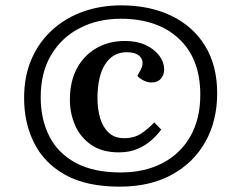

<svg xmlns="http://www.w3.org/2000/svg" viewBox="-20 -685 894 717"><path d="M427 12Q303 12 224.5 -31.5Q146 -75 108 -150Q70 -225 70 -319Q70 -401 98 -465Q126 -529 176 -574Q226 -619 291.5 -642Q357 -665 432 -665Q539 -665 620 -626Q701 -587 746 -513.5Q791 -440 791 -337Q791 -234 747 -155.5Q703 -77 621.5 -32.5Q540 12 427 12ZM431 -41Q520 -41 587 -76Q654 -111 691 -176Q728 -241 728 -331Q728 -466 648 -540.5Q568 -615 431 -615Q346 -615 278.5 -580.5Q211 -546 171.5 -480.5Q132 -415 132 -322Q132 -240 164 -176.5Q196 -113 262.5 -77Q329 -41 431 -41ZM424 -116Q362 -116 321.5 -143.5Q281 -171 261 -216Q241 -261 241 -313Q241 -381 267.5 -430Q294 -479 340.5 -505.5Q387 -532 447 -532Q491 -532 523.5 -517Q556 -502 574.5 -477.5Q593 -453 593 -425Q593 -406 581 -391.5Q569 -377 546 -377Q530 -377 515 -385Q500 -393 493 -402L504 -422Q520 -451 505.5 -470.5Q491 -490 453 -490Q402 -490 373 -445.5Q344 -401 344 -317Q344 -278 354 -244Q364 -210 386 -189.5Q408 -169 444 -169Q481 -169 507.5 -186.5Q534 -204 556 -228L582 -201Q569 -183 548 -163.5Q527 -144 496 -130Q465 -116 424 -116Z"/></svg>

Font: Literata 36pt
Style: Bold Italic
Weight: 700
Italic angle: -2°
Designer: Latin by Veronika Burian and Jose Scaglione. Greek by Irene Vlachou. Cyrillic by Vera Evstafieva
Foundry: TypeTogether
Version: Version 3.002